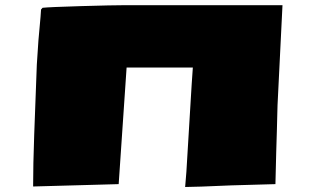

<svg xmlns="http://www.w3.org/2000/svg" viewBox="-20 -726 1222 756"><path d="M473.1 -705.6H1092.3L1072.8 -312Q1072.3 -300.3 1071.8 -274.9Q1071.3 -249.5 1070.3 -215.8Q1069.3 -182.1 1067.6 -126Q1065.9 -69.8 1064.5 -1L891.1 3.9Q747.6 10.3 709 10.3L713.9 -49.3Q715.8 -77.1 726.3 -254.6Q736.8 -432.1 739.3 -460H478.5L447.3 -1L110.4 8.3Q110.4 -75.7 114.7 -196.3L125 -471.7Q130.4 -568.8 139.6 -659.2L141.6 -688.5L147.5 -695.3Q172.4 -698.2 298.3 -701.9Q424.3 -705.6 473.1 -705.6Z"/></svg>

Font: Seymour One
Style: Book
Weight: 400
Designer: vernon adams
Foundry: vernon adams
Version: Version 1.000; ttfautohint (v0.93) -l 8 -r 50 -G 200 -x 0 -w